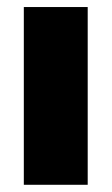

<svg xmlns="http://www.w3.org/2000/svg" viewBox="-20 -512 309 532"><path d="M223 0H46V-492.5H223Z"/></svg>

Font: Anek Kannada ExtraBold
Style: Regular
Weight: 800
Version: Version 1.003